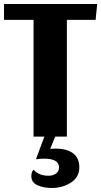

<svg xmlns="http://www.w3.org/2000/svg" viewBox="-23 -680 504 956"><path d="M252 0 227 61Q237 60 255 60Q309 60 340.5 83Q372 106 372 154Q372 201 331 228.5Q290 256 234 256Q195 256 164 242.5Q133 229 133 197Q133 176 144 165Q170 195 219 195Q241 195 256 184Q271 173 271 154Q271 110 197 110Q176 110 156 113L198 0H144V-581H-3V-660H461L453 -581H310V0Z"/></svg>

Font: Sansita
Style: Bold
Weight: 700
Designer: Pablo Cosgaya
Foundry: Omnibus-Type
Version: Version 1.006